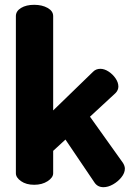

<svg xmlns="http://www.w3.org/2000/svg" viewBox="-20 -768 549 798"><path d="M122 0Q89 0 67.5 -15Q46 -30 46 -48V-701Q46 -722 67.5 -735Q89 -748 122 -748Q155 -748 178 -735Q201 -722 201 -701V-309L367 -470Q379 -482 397 -482Q414 -482 431.5 -470.5Q449 -459 460.5 -442Q472 -425 472 -408Q472 -401 469 -394Q466 -387 460 -381L354 -283L491 -91Q499 -78 499 -67Q499 -49 484.5 -31Q470 -13 449.5 -1.5Q429 10 410 10Q386 10 373 -9L252 -188L201 -141V-48Q201 -30 178 -15Q155 0 122 0Z"/></svg>

Font: Dosis ExtraLight ExtraBold
Style: Regular
Weight: 800
Version: Version 3.001; ttfautohint (v1.8.2)